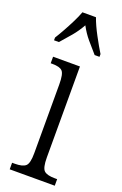

<svg xmlns="http://www.w3.org/2000/svg" viewBox="-149 -810 540 853"><g transform="rotate(20 120.5 -383.0)"><path d="M19 0V-31H32Q68 -31 82.5 -43.5Q97 -56 97 -104V-430Q97 -479 84.5 -492Q72 -505 37 -505H29V-536H156V-106Q156 -57 170 -44Q184 -31 221 -31H232V0ZM8 -619Q20 -638 34.5 -664Q49 -690 62.5 -717Q76 -744 84 -766H148Q160 -732 182.5 -690Q205 -648 223 -619V-606H200Q176 -633 154.5 -658.5Q133 -684 116 -716Q98 -684 76.5 -658.5Q55 -633 31 -606H8Z"/></g></svg>

Font: Noto Serif Tamil ExtraCondensed Light
Style: Regular
Weight: 300
Width: 2
Designer: Indian Type Foundry, Tom Grace, and the Monotype Design Team
Foundry: Monotype Imaging Inc.
Version: Version 2.004; ttfautohint (v1.8.4.7-5d5b)